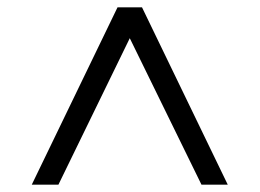

<svg xmlns="http://www.w3.org/2000/svg" viewBox="-20 -648 711 526"><path d="M67 -142 302 -628H369L604 -142H532L322 -571H349L140 -142Z"/></svg>

Font: Nunito Sans 10pt SemiExpanded
Style: Regular
Weight: 400
Width: 6
Designer: Vernon Adams
Foundry: Vernon Adams
Version: Version 3.101;gftools[0.9.27]